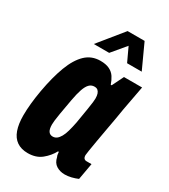

<svg xmlns="http://www.w3.org/2000/svg" viewBox="-183 -811 798 909"><g transform="rotate(30 216.5 -356.5)"><path d="M119 12Q83 12 59 -4.5Q35 -21 23.5 -53.5Q12 -86 12 -133Q12 -163 15.5 -198Q19 -233 26 -273Q41 -357 63.5 -416.5Q86 -476 119 -507.5Q152 -539 200 -539Q230 -539 249.5 -529.5Q269 -520 280 -503Q291 -486 298 -465H303L334 -528H433L408 -394Q405 -373 399 -340Q393 -307 386.5 -270.5Q380 -234 374 -200Q368 -166 364.5 -143Q361 -120 361 -117Q361 -105 366 -99.5Q371 -94 380 -94H407L391 -4Q375 3 356.5 7.5Q338 12 321 12Q295 12 275 -0.5Q255 -13 249 -42Q246 -47 245.5 -53Q245 -59 244 -66L240 -68Q223 -36 193.5 -12Q164 12 119 12ZM182 -115Q194 -115 203.5 -122Q213 -129 221 -143Q229 -157 235 -178Q241 -199 247 -229Q256 -283 260.5 -310.5Q265 -338 266.5 -351.5Q268 -365 268 -372Q268 -388 264.5 -398Q261 -408 254.5 -413.5Q248 -419 236 -419Q220 -419 208.5 -407.5Q197 -396 188.5 -371.5Q180 -347 173 -308Q163 -254 158.5 -226Q154 -198 152.5 -185Q151 -172 151 -163Q151 -138 159 -126.5Q167 -115 182 -115ZM132 -592 240 -725H333L394 -592H314L265 -697H304L216 -592Z"/></g></svg>

Font: Archivo ExtraCondensed ExtraBold
Style: Italic
Weight: 800
Width: 2
Italic angle: -10°
Designer: Hector Gatti
Foundry: Omnibus-Type
Version: Version 2.001